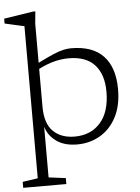

<svg xmlns="http://www.w3.org/2000/svg" viewBox="-74 -790 773 1060"><g transform="rotate(-5 312.0 -260.0)"><path d="M95.5 -666Q89 -667 70.8 -671.2Q52.5 -675.5 29.8 -680.5Q7 -685.5 -12.5 -690V-717L149.5 -742H162.5L156 -674.5V-457.5Q209.5 -484.5 243 -498.5Q276.5 -512.5 298.8 -517.2Q321 -522 341 -522Q460.5 -522 520.2 -458.2Q580 -394.5 580 -274.5Q580 -183 546.5 -119.5Q513 -56 456 -23Q399 10 329 10Q259 10 214.5 -21.8Q170 -53.5 155.5 -103.5V177.5L250 189.5V222.5H11V189.5L95.5 177ZM156 -214.5Q156 -121 200.2 -77.8Q244.5 -34.5 319 -34.5Q409 -34.5 462 -94.8Q515 -155 515 -266.5Q515 -362 467 -415Q419 -468 323 -468Q284 -468 243.5 -457.8Q203 -447.5 156 -424Z"/></g></svg>

Font: Newsreader Caption Light
Style: Regular
Weight: 300
Designer: Hugues Gentile
Foundry: Production Type
Version: Version 1.001